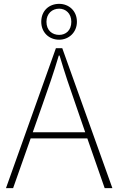

<svg xmlns="http://www.w3.org/2000/svg" viewBox="-20 -976 614 996"><path d="M287 -931C321 -931 350 -906 350 -863C350 -818 321 -795 287 -795C251 -795 221 -818 221 -863C221 -906 251 -931 287 -931ZM287 -770C337 -770 379 -808 379 -863C379 -920 337 -956 287 -956C234 -956 194 -920 194 -863C194 -808 234 -770 287 -770ZM150 -290 201 -435C232 -523 258 -597 285 -688H289C316 -597 341 -523 372 -435L422 -290ZM523 0H563L303 -726H270L11 0H48L139 -258H433Z"/></svg>

Font: Noto Sans T Chinese Thin
Style: Regular
Weight: 100
Designer: Ryoko NISHIZUKA (kana & ideographs); Paul D. Hunt (Latin, Greek & Cyrillic); Wenlong ZHANG (bopomofo); Sandoll Communica
Foundry: Adobe Systems Incorporated
Version: Version 1.000;PS 1;hotconv 1.0.78;makeotf.lib2.5.61930